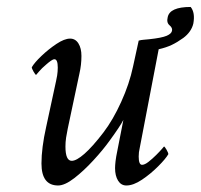

<svg xmlns="http://www.w3.org/2000/svg" viewBox="-20 -538 589 563"><path d="M150.4 5.9Q101.6 5.9 101.6 -58.6Q101.6 -81.1 105 -107.9Q108.4 -134.8 115.2 -165L144.5 -300.8Q148.4 -318.4 148.9 -328.1Q149.4 -337.9 149.4 -339.8Q149.4 -364.3 139.6 -364.3Q135.7 -364.3 129.4 -359.9Q123 -355.5 115.2 -348.6Q102.5 -337.9 94.2 -328.1Q85.9 -318.4 85.9 -318.4Q84 -318.4 78.6 -327.6Q73.2 -336.9 73.2 -340.8Q81.1 -354.5 101.6 -374Q122.1 -393.6 145.5 -409.2Q168.9 -424.8 185.5 -424.8Q201.2 -424.8 210 -410.6Q218.8 -396.5 218.8 -374Q218.8 -347.7 212.9 -322.3L178.7 -161.1Q175.8 -147.5 173.8 -134.3Q171.9 -121.1 171.9 -108.4Q171.9 -66.4 190.4 -66.4Q204.1 -66.4 227.5 -86.9Q251 -107.4 283.2 -149.4Q311.5 -186.5 335.4 -239.3Q359.4 -292 370.1 -342.8L386.7 -418.9Q393.6 -420.9 400.9 -421.4Q408.2 -421.9 417 -422.9Q454.1 -426.8 468.8 -433.1Q483.4 -439.5 484.4 -448.2Q486.3 -456.1 477.1 -463.9Q467.8 -471.7 471.7 -487.3Q477.5 -517.6 539.1 -517.6Q552.7 -501 546.9 -468.8Q541 -444.3 517.6 -426.8Q500 -414.1 483.4 -406.2Q466.8 -398.4 445.3 -393.6L389.6 -103.5Q386.7 -91.8 386.7 -79.1Q386.7 -54.7 396.5 -54.7Q404.3 -54.7 415.5 -63.5Q426.8 -72.3 438 -83.5Q449.2 -94.7 455.1 -101.6L460.9 -108.4Q462.9 -108.4 468.3 -99.1Q473.6 -89.8 473.6 -85.9Q465.8 -72.3 443.8 -50.3Q421.9 -28.3 396.5 -11.2Q371.1 5.9 350.6 5.9Q335 5.9 326.2 -8.3Q317.4 -22.5 317.4 -44.9Q317.4 -52.7 318.8 -65.4Q320.3 -78.1 324.2 -96.7L341.8 -186.5Q336.9 -176.8 327.1 -162.1Q317.4 -147.5 301.8 -126Q282.2 -98.6 253.9 -67.9Q225.6 -37.1 197.8 -15.6Q169.9 5.9 150.4 5.9Z"/></svg>

Font: Crimson Text
Style: Italic
Weight: 400
Italic angle: -11°
Designer: Sebastian Kosch
Foundry: Sebastian Kosch
Version: Version 1.100; ttfautohint (v1.8.4)